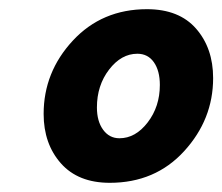

<svg xmlns="http://www.w3.org/2000/svg" viewBox="-20 -734 484 418"><path d="M75 -486Q75 -577 138.5 -645.5Q202 -714 300 -714Q370 -714 407 -671.5Q444 -629 444 -564Q444 -474 381 -405Q318 -336 219 -336Q150 -336 112.5 -378.5Q75 -421 75 -486ZM328 -549Q328 -580 315 -598.5Q302 -617 279 -617Q244 -617 217.5 -582.5Q191 -548 191 -500Q191 -470 204.5 -451.5Q218 -433 240 -433Q275 -433 301.5 -467.5Q328 -502 328 -549Z"/></svg>

Font: Raleway-v4020 ExtraBold
Style: Italic
Weight: 800
Italic angle: -12°
Designer: Matt McInerney, Pablo Impallari, Rodrigo Fuenzalida
Foundry: Matt McInerney, Pablo Impallari, Rodrigo Fuenzalida
Version: Version 4.020;PS 004.020;hotconv 1.0.88;makeotf.lib2.5.64775